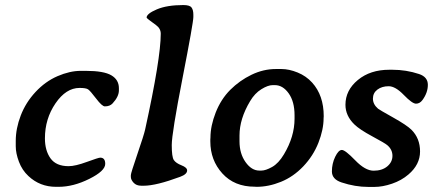

<svg xmlns="http://www.w3.org/2000/svg" viewBox="-20 -737 1739 768"><path d="M455.6 -384.3V-375.5Q455.6 -350.6 430.2 -323.2Q419.4 -311.5 399.4 -311.5Q388.2 -311.5 364.5 -342.8Q340.8 -374 332.3 -379.6Q323.7 -385.3 298.3 -385.3Q244.1 -385.3 201.9 -323.5Q159.7 -261.7 159.7 -183.6Q159.7 -134.8 182.1 -103.5Q204.6 -72.3 254.4 -72.3Q281.2 -72.3 327.6 -89.4Q374 -106.4 380.9 -106.4Q400.9 -106.4 400.9 -81.5Q400.9 -53.2 337.2 -21.5Q273.4 10.3 214.4 10.3H204.1Q139.6 10.3 93.8 -32.7Q68.4 -56.2 55.7 -90.1Q43 -124 43 -151.9V-173.3Q43 -223.1 63 -275.1Q83 -327.1 122.1 -369.1Q161.1 -411.1 210.2 -432.4Q259.3 -453.6 303.2 -453.6H323.2Q395 -453.6 425.3 -435.8Q455.6 -418 455.6 -384.3Z M753.4 -668.9Q753.4 -646.5 710.2 -425Q667 -203.6 667 -156.5Q667 -109.4 675.3 -96.9Q683.6 -84.5 706.1 -75.7Q728.5 -66.9 728.5 -55.2Q728.5 -40 700.7 -29.8Q604.5 5.9 555.2 5.9H545.4Q525.4 5.9 514.4 -6.1Q503.4 -18.1 503.4 -29.3V-36.6Q503.4 -44.4 529.5 -120.6Q555.7 -196.8 560.5 -218.8Q623 -503.4 623 -602.1Q623 -623 604 -636.7Q566.4 -663.6 566.4 -666.5Q566.4 -682.1 607.2 -699.5Q647.9 -716.8 713.4 -716.8Q738.8 -716.8 746.1 -707Q753.4 -697.3 753.4 -678.2Z M1079.6 -396.5H1070.8Q1051.8 -396.5 1025.4 -380.1Q999 -363.8 980.5 -332.5Q938 -261.7 938 -194.8V-171.9Q938 -122.6 962.2 -88.6Q986.3 -54.7 1017.1 -54.7H1025.9Q1042.5 -54.7 1068.4 -69.1Q1094.2 -83.5 1115.7 -119.6Q1158.2 -190.4 1158.2 -262.2V-275.9Q1158.2 -330.6 1134.8 -363.5Q1111.3 -396.5 1079.6 -396.5ZM1083 -460.9H1106Q1136.2 -460.9 1170.4 -447Q1204.6 -433.1 1228.5 -406.7Q1274.9 -355.5 1274.9 -272L1274.4 -264.6Q1274.4 -218.8 1253.7 -166Q1232.9 -113.3 1193.1 -71.5Q1153.3 -29.8 1104 -9.8Q1054.7 10.3 1005.9 10.3L998.5 9.8Q917.5 9.8 869.4 -43.2Q821.3 -96.2 821.3 -171.4V-179.2L821.8 -186.5Q821.8 -233.4 842.8 -286.9Q863.8 -340.3 901.1 -377.7Q938.5 -415 986.1 -438Q1033.7 -460.9 1083 -460.9Z M1529.3 -156.2Q1519.5 -164.6 1469 -191.7Q1418.5 -218.8 1397.5 -239.3Q1361.8 -273.9 1361.8 -317.9Q1361.8 -376 1411.4 -417Q1460.9 -458 1537.1 -458H1549.3Q1605 -458 1656.2 -440.9Q1691.4 -429.2 1691.4 -397.7Q1691.4 -366.2 1669.9 -336.9Q1659.2 -322.3 1644 -322.3Q1628.9 -322.3 1595.2 -357.2Q1561.5 -392.1 1534.7 -392.1Q1507.8 -392.1 1489.7 -378.7Q1471.7 -365.2 1471.7 -342.5Q1471.7 -319.8 1492.2 -302.2Q1496.6 -298.3 1552 -267.3Q1607.4 -236.3 1626 -217.8Q1660.2 -183.6 1660.2 -131.1Q1660.2 -78.6 1613.8 -39.1Q1585.9 -15.1 1548.1 -2.2Q1510.3 10.7 1477.5 10.7H1453.6Q1400.4 10.7 1346.2 -7.3Q1307.6 -20 1307.6 -51.3Q1307.6 -82.5 1320.8 -109.9Q1334 -137.2 1347.4 -137.2Q1360.8 -137.2 1400.9 -95.7Q1440.9 -54.2 1474.6 -54.2Q1508.3 -54.2 1529.1 -71.5Q1549.8 -88.9 1549.8 -113.8Q1549.8 -138.7 1529.3 -156.2Z"/></svg>

Font: Averia Serif Libre
Style: Bold Italic
Weight: 700
Italic angle: -6.90001°
Version: Version 1.002